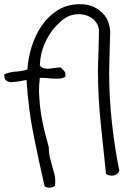

<svg xmlns="http://www.w3.org/2000/svg" viewBox="-20 -755 625 901"><path d="M540 46.9Q537.1 54.7 529.8 60.5Q522.5 66.4 513.7 68.4Q507.8 69.3 502.9 69.3Q499 69.3 495.1 68.4Q485.4 67.4 477.5 60.5Q463.9 -64.5 452.1 -181.6Q440.4 -298.8 439.5 -418.9Q439.5 -434.6 440.4 -462.4Q441.4 -490.2 442.4 -519.5Q443.4 -548.8 443.8 -573.7Q444.3 -598.6 444.3 -607.4Q444.3 -631.8 431.2 -649.9Q418 -668 397.9 -677.7Q377.9 -687.5 353.5 -688.5H348.6Q326.2 -688.5 303.7 -679.7Q285.2 -671.9 269.5 -658.2Q253.9 -644.5 238.3 -627.9Q210 -596.7 189.5 -550.3Q168.9 -503.9 167 -448.2Q174.8 -437.5 186.5 -434.6Q194.3 -432.6 204.1 -432.6H210Q222.7 -433.6 236.3 -436Q250 -438.5 264.6 -438.5Q273.4 -430.7 281.2 -421.9Q287.1 -415 287.1 -402.3V-395.5Q276.4 -387.7 262.7 -386.7Q253.9 -385.7 245.1 -385.7H232.4Q216.8 -386.7 200.2 -388.7Q188.5 -389.6 177.7 -389.6H167Q163.1 -358.4 163.1 -328.1Q163.1 -315.4 164.1 -303.7Q166 -261.7 172.4 -221.2Q178.7 -180.7 188.5 -141.6Q198.2 -102.5 209 -63.5Q209 -37.1 214.4 -15.1Q219.7 6.8 226.1 28.3Q232.4 49.8 237.3 70.3Q239.3 83 239.3 97.7Q239.3 106.4 238.3 116.2Q225.6 126 211.9 126Q201.2 126 189.5 120.1Q162.1 1 137.7 -120.6Q113.3 -242.2 104.5 -379.9Q92.8 -377.9 73.7 -374Q54.7 -370.1 38.1 -370.1Q36.1 -369.1 35.2 -369.1Q19.5 -369.1 9.8 -377Q0 -382.8 0 -400.4V-406.2Q24.4 -417 53.7 -418.9Q83 -420.9 108.4 -428.7Q112.3 -484.4 129.4 -538.1Q146.5 -591.8 176.3 -635.3Q206.1 -678.7 249 -706.1Q292 -733.4 349.6 -735.4H357.4Q428.7 -735.4 472.7 -680.7Q484.4 -665 490.2 -645Q496.1 -625 497.1 -606.4Q497.1 -597.7 496.1 -572.3Q495.1 -546.9 494.6 -517.1Q494.1 -487.3 493.2 -459.5Q492.2 -431.6 492.2 -418.9Q492.2 -297.9 504.9 -181.6Q517.6 -65.4 540 46.9Z"/></svg>

Font: Crafty Girls
Style: Regular
Weight: 400
Designer: Crystal Kluge
Foundry: Font Diner, Inc DBA Tart Workshop
Version: Version 1.001